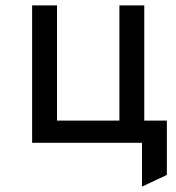

<svg xmlns="http://www.w3.org/2000/svg" viewBox="-20 -531 656 714"><path d="M99.5 0V-511H192V-82.5H424V-511H516.5V0ZM508 163V0H451V-82.5H600.5V119.5Z"/></svg>

Font: Overpass Mono Medium
Style: Regular
Weight: 500
Monospace: yes
Designer: Delve Withrington, Dave Bailey
Foundry: Delve Fonts LLC
Version: Version 4.000